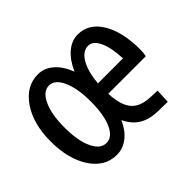

<svg xmlns="http://www.w3.org/2000/svg" viewBox="-113 -653 840 840"><g transform="rotate(-45 307.0 -233.0)"><path d="M311 -80Q291 -35 259.5 -10.5Q228 14 190 14Q117 14 71.5 -54.5Q26 -123 26 -234Q26 -341 73.5 -410.5Q121 -480 194 -480Q233 -480 264.5 -453Q296 -426 316 -375Q338 -425 370.5 -452.5Q403 -480 441 -480Q508 -480 548 -415Q588 -350 588 -238Q588 -229 587 -220Q586 -211 584 -202H352Q355 -129 383 -96Q411 -63 471 -61L514 -59L511 7L452 6Q400 5 365.5 -16Q331 -37 311 -80ZM112 -233Q112 -151 134.5 -103Q157 -55 194 -55Q231 -55 252.5 -102.5Q274 -150 274 -232Q274 -313 252 -362Q230 -411 194 -411Q157 -411 134.5 -362.5Q112 -314 112 -233ZM438 -413Q404 -413 381 -373.5Q358 -334 352 -266H507Q504 -336 485.5 -374.5Q467 -413 438 -413Z"/></g></svg>

Font: Intel One Mono
Style: Regular
Weight: 400
Monospace: yes
Designer: Fred Shallcrass
Foundry: Frere-Jones Type LLC
Version: Version 1.400;hotconv 1.1.0;makeotfexe 2.6.0;FJTRelease1.4